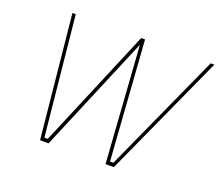

<svg xmlns="http://www.w3.org/2000/svg" viewBox="-122 -910 1235 1083"><g transform="rotate(20 495.5 -368.5)"><path d="M213 0 139 -737H159L231 -22H251L552 -737H575L625 -22H645L969 -737H991L656 0H606L558 -699L264 0Z"/></g></svg>

Font: Tomorrow Thin
Style: Italic
Weight: 250
Italic angle: -10°
Designer: Tony de Marco, Monica Rizzolli
Foundry: Just in Type
Version: Version 2.002